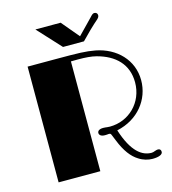

<svg xmlns="http://www.w3.org/2000/svg" viewBox="-128 -994 990 1107"><g transform="rotate(-15 366.5 -440.5)"><path d="M86.4 0H335.4V-655.3C345.7 -655.8 358.9 -655.8 376.5 -655.8C421.4 -655.8 457 -653.3 486.3 -645.5C592.3 -617.7 661.6 -551.8 661.6 -443.4C661.6 -323.2 569.3 -233.9 455.6 -233.9C449.2 -233.9 443.8 -234.4 439 -234.9C432.1 -235.8 425.3 -236.8 415.5 -236.8C393.1 -236.8 381.3 -228 381.3 -215.8C381.3 -205.6 389.2 -193.4 415 -193.4C418.9 -193.4 422.9 -193.8 426.8 -193.8C430.2 -194.3 433.6 -194.8 437 -194.8C447.3 -194.8 449.2 -193.8 453.6 -182.6C457 -174.8 460.4 -164.6 467.8 -147.9C494.6 -80.6 526.9 -38.1 564.9 -15.1C590.3 1.5 619.6 9.3 645.5 9.3C684.6 9.3 706.1 -1 706.1 -16.6C706.1 -28.8 699.7 -35.2 688 -35.2C682.6 -35.2 678.2 -33.7 670.4 -31.2C663.1 -28.3 655.3 -25.9 649.4 -25.9C592.8 -25.9 534.7 -64.9 490.7 -202.1C619.6 -229.5 698.7 -331.1 698.7 -446.3C698.7 -567.4 609.9 -656.7 488.3 -679.7C431.6 -689.9 394.5 -690.9 251.5 -690.9H86.4ZM313 -747.6H438L491.7 -801.8C517.1 -826.2 527.3 -835.4 536.6 -843.3C552.7 -856.4 556.2 -863.8 556.2 -872.1C556.2 -882.8 548.8 -890.1 537.1 -890.1C529.3 -890.1 522.5 -884.3 511.2 -871.6C508.3 -869.1 505.9 -865.7 476.6 -835.9L423.8 -781.7L335.9 -886.2H185.1Z"/></g></svg>

Font: Limelight
Style: Regular
Weight: 400
Designer: Nicole Fally
Foundry: Nicole Fally
Version: Version 1.002